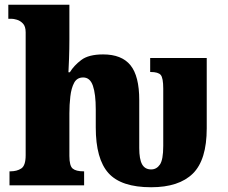

<svg xmlns="http://www.w3.org/2000/svg" viewBox="-20 -780 959 808"><path d="M616 8Q490 8 436.5 -51.5Q383 -111 383 -244V-320Q383 -384 371 -419Q359 -454 330 -454Q304 -454 292 -431.5Q280 -409 276 -374Q272 -339 272 -303V-124Q272 -82 286 -70.5Q300 -59 331 -59H334V0H20V-59H24Q51 -59 69.5 -71Q88 -83 88 -127V-644Q88 -669 76.5 -681Q65 -693 51 -697Q37 -701 29 -701H15V-760H272V-614Q272 -574 270.5 -533Q269 -492 268 -476H274Q291 -504 322 -527.5Q353 -551 414 -551Q492 -551 529 -505.5Q566 -460 566 -359V-157Q566 -110 578 -88.5Q590 -67 616 -67Q639 -67 653 -87.5Q667 -108 667 -166V-407Q667 -452 656.5 -464.5Q646 -477 614 -477H612V-536H850V-240Q850 -107 791.5 -49.5Q733 8 616 8Z"/></svg>

Font: Noto Serif SemiCondensed Black
Style: Regular
Weight: 900
Width: 4
Designer: Monotype Design Team
Foundry: Monotype Imaging Inc.
Version: Version 2.014; ttfautohint (v1.8.4.7-5d5b)